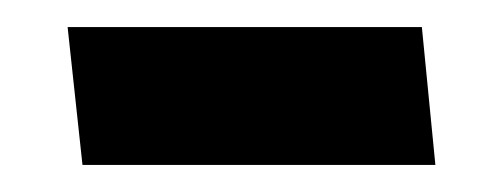

<svg xmlns="http://www.w3.org/2000/svg" viewBox="-20 -345 372 142"><path d="M292 -325H30L41 -223H302Z"/></svg>

Font: Catamaran Thin
Style: Bold
Weight: 700
Version: Version 2.000